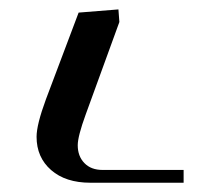

<svg xmlns="http://www.w3.org/2000/svg" viewBox="-20 -608 454 410"><path d="M58.1 -315.9Q58.1 -341.8 78.1 -396L147.9 -581.1L232.9 -587.9L234.9 -561L163.1 -363.8Q146 -316.9 146 -297.9Q146 -274.4 160.2 -259.8Q174.3 -245.1 199.2 -245.1H372.1V-217.8H172.9Q120.1 -217.8 89.1 -244.9Q58.1 -272 58.1 -315.9Z"/></svg>

Font: Dehuti Alt
Style: Bold
Weight: 700
Version: Version 1.2